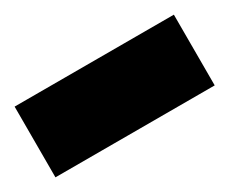

<svg xmlns="http://www.w3.org/2000/svg" viewBox="-62 -802 425 355"><g transform="rotate(-30 150.0 -624.5)"><path d="M-20 -700H320V-549H-20Z"/></g></svg>

Font: Oak Sans Black
Style: Regular
Weight: 900
Designer: Erik Kennedy, Walven
Foundry: Erik Kennedy, Walven
Version: Version 1.000